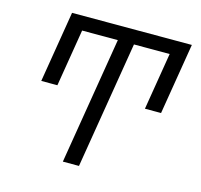

<svg xmlns="http://www.w3.org/2000/svg" viewBox="-106 -851 1012 966"><g transform="rotate(15 400.0 -367.5)"><path d="M302 0 411 -662H225L176 -364H92L153 -735H777L716 -364H632L681 -662H495L386 0Z"/></g></svg>

Font: Iosevka Aile Oblique
Style: Regular
Weight: 400
Italic angle: -9°
Designer: Belleve Invis
Foundry: Belleve Invis
Version: Version 31.1.0; ttfautohint (v1.8.4)